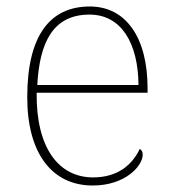

<svg xmlns="http://www.w3.org/2000/svg" viewBox="-20 -562 529 592"><path d="M266 10C367 10 420 -51 420 -85C420 -94 417 -99 411 -103C388 -54 343 -15 267 -15C163 -15 91 -103 93 -276H435V-290C435 -448 367 -542 257 -542C133 -542 64 -451 64 -262C64 -87 142 10 266 10ZM407 -300H95C102 -432 144 -517 256 -517C354 -517 406 -429 407 -300Z"/></svg>

Font: Noto Serif Malayalam Thin
Style: Regular
Weight: 100
Designer: Indian type Foundry, Jelle Bosma, Monotype Design Team
Foundry: Monotype Imaging Inc.
Version: Version 2.104